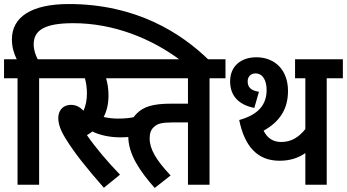

<svg xmlns="http://www.w3.org/2000/svg" viewBox="-20 -916 1720 952"><path d="M67 -528V0H174V-528H254V-622H167C156 -643 147 -669 147 -696C147 -769 206 -801 344 -801C541 -801 729 -727 878 -615H1019C879 -753 654 -896 321 -896C138 -896 39 -833 39 -721C39 -682 49 -651 63 -622H0V-528Z M565 -328C539 -328 516 -331 494 -336C508 -362 518 -398 518 -442C518 -476 513 -505 506 -528H629V-622H241V-528H401C407 -507 411 -480 411 -453C411 -419 405 -391 394 -367C377 -385 357 -396 333 -396C288 -396 269 -364 269 -331C269 -303 279 -271 306 -228C349 -158 409 -83 495 15L575 -50C517 -110 454 -183 411 -246C421 -251 430 -258 438 -264C472 -247 522 -235 576 -235C605 -235 633 -237 661 -244L651 -337C624 -330 597 -328 565 -328Z M1019 -528H1098V-622H583V-528H912V-402H828C736 -402 690 -386 657 -352C631 -326 616 -290 616 -241C616 -151 673 -68 747 16L826 -46C754 -122 722 -177 722 -230C722 -254 728 -273 743 -286C760 -303 782 -309 837 -309H912V0H1019Z M1600 -528H1680V-622H1443V-528H1494V-276C1462 -236 1425 -212 1374 -212C1333 -212 1305 -232 1287 -268C1368 -313 1408 -376 1408 -465C1408 -568 1344 -632 1251 -632C1176 -632 1121 -589 1121 -513C1121 -436 1169 -395 1241 -381L1264 -461C1223 -467 1208 -484 1208 -513C1208 -534 1222 -552 1247 -552C1283 -552 1302 -517 1302 -470C1302 -397 1261 -347 1166 -321C1193 -189 1257 -119 1366 -119C1417 -119 1458 -132 1494 -157V0H1600Z"/></svg>

Font: Noto Sans Devanagari UI Condensed SemiBold
Style: Regular
Weight: 600
Width: 3
Designer: Jelle Bosma - Monotype Design Team
Foundry: Monotype Imaging Inc.
Version: Version 2.003